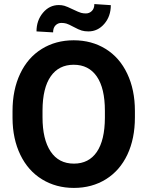

<svg xmlns="http://www.w3.org/2000/svg" viewBox="-20 -920 730 950"><path d="M499 -371.6Q499 -483.4 459 -541.5Q418.9 -599.6 344.7 -599.6Q271 -599.6 231 -542.2Q190.9 -484.9 190.4 -374V-339.4Q190.4 -230.5 230.5 -170.4Q270.5 -110.4 345.7 -110.4Q419.4 -110.4 459 -168.2Q498.5 -226.1 499 -336.9ZM647.5 -339.4Q647.5 -234.4 610.4 -155.3Q573.2 -76.2 504.2 -33.2Q435.1 9.8 345.7 9.8Q257.3 9.8 188 -32.7Q118.7 -75.2 80.6 -154.1Q42.5 -232.9 42 -335.4V-370.6Q42 -475.6 79.8 -555.4Q117.7 -635.3 186.8 -678Q255.9 -720.7 344.7 -720.7Q433.6 -720.7 502.7 -678Q571.8 -635.3 609.6 -555.4Q647.5 -475.6 647.5 -371.1ZM528.3 -894.5Q528.3 -839.4 496.1 -802Q463.9 -764.6 417.5 -764.6Q398.9 -764.6 384.5 -768.8Q370.1 -772.9 344.7 -786.6Q319.3 -800.3 308.1 -803.5Q296.9 -806.6 283.7 -806.6Q266.6 -806.6 254.6 -794.4Q242.7 -782.2 242.7 -759.8L160.6 -764.6Q160.6 -818.8 192.6 -856.9Q224.6 -895 271 -895Q285.6 -895 298.6 -891.4Q311.5 -887.7 340.8 -873.5Q370.1 -859.4 381.3 -856.4Q392.6 -853.5 404.8 -853.5Q421.9 -853.5 434.3 -865.5Q446.8 -877.4 446.8 -899.9Z"/></svg>

Font: MAUL Bold
Style: Bold
Weight: 700
Designer: MAUL
Version: Version 1.0; 2020; ttfautohint (v1.8.3)